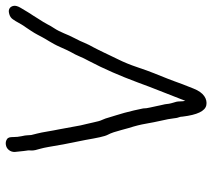

<svg xmlns="http://www.w3.org/2000/svg" viewBox="-55 -657 727 657"><g transform="rotate(-90 308.5 -328.5)"><path d="M142 -672C135 -671 129 -668 124 -662C119 -656 117 -649 117 -642C120 -615 121 -601 122 -598C123 -595 122 -590 122 -583C122 -576 124 -567 128 -554C132 -541 136 -515 143 -475L158 -400C165 -360 170 -334 176 -323C182 -312 187 -296 192 -277C197 -258 201 -244 204 -235C210 -214 213 -198 215 -186C217 -174 220 -159 224 -141C228 -123 231 -109 232 -98C233 -92 233 -87 235 -82C237 -77 238 -72 238 -67C244 -17 257 10 277 14C287 16 298 14 308 7C318 0 327 -12 334 -30L349 -68C356 -87 362 -104 368 -119L386 -164C392 -179 399 -198 407 -222C415 -246 424 -268 434 -288C444 -308 452 -326 458 -338C464 -350 469 -361 475 -372C481 -383 486 -392 490 -402C494 -412 499 -423 506 -436C513 -449 518 -461 523 -473C528 -485 534 -497 540 -506C546 -515 550 -522 554 -530C558 -538 565 -549 574 -563L584 -579C587 -584 591 -589 595 -596C599 -603 604 -611 610 -621C616 -631 618 -639 617 -645C616 -651 613 -657 607 -660C601 -663 595 -662 588 -660C581 -658 575 -654 571 -648L565 -639L553 -618C549 -611 545 -606 543 -603L531 -585C521 -570 515 -557 510 -548C507 -542 502 -534 496 -524C490 -514 483 -502 476 -486C469 -470 463 -457 458 -448C453 -439 448 -430 444 -420C440 -410 435 -400 429 -389C401 -336 377 -280 355 -221C347 -199 335 -167 319 -127C303 -87 294 -64 292 -58C291 -62 290 -68 290 -77C290 -86 288 -92 286 -98C284 -104 283 -109 282 -114C281 -119 281 -126 279 -133C277 -140 276 -148 274 -156C272 -164 271 -171 269 -179C267 -187 266 -195 266 -202C262 -222 257 -244 251 -266C245 -288 239 -305 236 -316C233 -327 230 -336 227 -342C224 -348 221 -358 218 -373C215 -388 211 -402 208 -416L194 -492C192 -503 189 -516 187 -530C185 -544 182 -556 180 -565C178 -574 176 -580 175 -585L174 -599C174 -603 173 -609 171 -618C169 -627 168 -637 168 -647C168 -657 167 -664 161 -668C155 -672 149 -673 142 -672Z"/></g></svg>

Font: AppleStorm
Style: Ita
Weight: 400
Foundry: Cannot Into Space Fonts
Version: Version 1.01